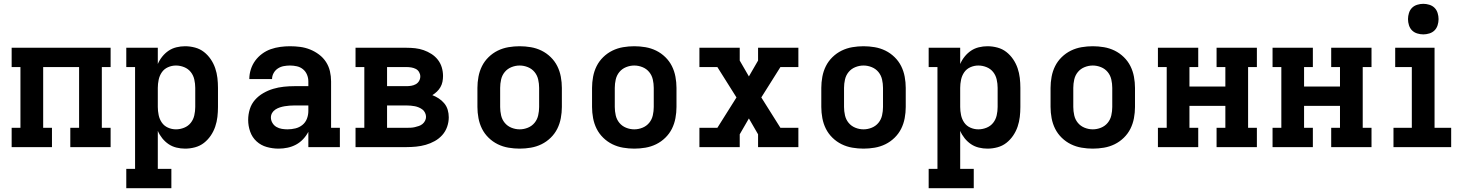

<svg xmlns="http://www.w3.org/2000/svg" viewBox="-20 -770 7690 1005"><path d="M41 0V-101H87V-419H41V-520H559V-419H513V-101H559V0H348V-101H394V-419H206V-101H252V0Z M641 215V114H687V-419H641V-520H806V-435Q815 -456 829.5 -474Q844 -492 862.5 -504.5Q881 -517 903.5 -522.5Q926 -528 949 -528Q975 -528 1001 -521Q1027 -514 1047.5 -498Q1068 -482 1083 -460Q1098 -438 1106.5 -413Q1115 -388 1118 -362Q1121 -336 1121 -310V-210Q1121 -184 1118 -158Q1115 -132 1106.5 -107Q1098 -82 1083 -60Q1068 -38 1047.5 -22Q1027 -6 1001 1Q975 8 949 8Q926 8 903.5 2.5Q881 -3 862.5 -15.5Q844 -28 829.5 -46Q815 -64 806 -85V114H877V215ZM901 -93Q923 -93 944 -101.5Q965 -110 978.5 -127Q992 -144 997 -166Q1002 -188 1002 -210V-310Q1002 -332 997 -354Q992 -376 978.5 -393Q965 -410 944 -418.5Q923 -427 901 -427Q879 -427 859 -418Q839 -409 827 -391.5Q815 -374 810.5 -352.5Q806 -331 806 -310V-210Q806 -189 810.5 -167.5Q815 -146 827 -128.5Q839 -111 859 -102Q879 -93 901 -93Z M1438 8Q1407 8 1376.5 -0.5Q1346 -9 1323 -30Q1300 -51 1289.5 -81Q1279 -111 1279 -142Q1279 -171 1287.5 -198.5Q1296 -226 1314.5 -247Q1333 -268 1358 -282.5Q1383 -297 1410 -305Q1437 -313 1465 -316Q1493 -319 1521 -319H1594V-344Q1594 -362 1587 -379Q1580 -396 1566 -407.5Q1552 -419 1534 -423Q1516 -427 1498 -427Q1482 -427 1465.5 -424Q1449 -421 1435 -412Q1421 -403 1412.5 -388Q1404 -373 1404 -356H1285Q1285 -382 1293 -407Q1301 -432 1316 -452.5Q1331 -473 1352 -488.5Q1373 -504 1397 -512.5Q1421 -521 1447 -524.5Q1473 -528 1498 -528Q1525 -528 1551.5 -524.5Q1578 -521 1603 -511Q1628 -501 1650 -484.5Q1672 -468 1686.5 -445.5Q1701 -423 1707 -397Q1713 -371 1713 -344V-101H1759V0H1594V-80Q1583 -59 1566.5 -41.5Q1550 -24 1529.5 -13Q1509 -2 1485.5 3Q1462 8 1438 8ZM1485 -93Q1506 -93 1526.5 -98Q1547 -103 1563 -116Q1579 -129 1586.5 -148.5Q1594 -168 1594 -189V-218H1521Q1508 -218 1495.5 -217Q1483 -216 1470.5 -214Q1458 -212 1445.5 -208Q1433 -204 1422 -197Q1411 -190 1404.5 -179Q1398 -168 1398 -155Q1398 -140 1406 -126.5Q1414 -113 1427 -105.5Q1440 -98 1455 -95.5Q1470 -93 1485 -93Z M1841 0V-101H1887V-419H1841V-520H2108Q2131 -520 2153.5 -517.5Q2176 -515 2197.5 -507.5Q2219 -500 2238.5 -487.5Q2258 -475 2272 -457Q2286 -439 2292.5 -417Q2299 -395 2299 -372Q2299 -357 2296 -342Q2293 -327 2285.5 -314Q2278 -301 2267 -290.5Q2256 -280 2243 -272Q2261 -265 2277 -254.5Q2293 -244 2305.5 -229Q2318 -214 2323.5 -195Q2329 -176 2329 -156Q2329 -131 2320.5 -106.5Q2312 -82 2295 -63Q2278 -44 2255.5 -31.5Q2233 -19 2208.5 -12Q2184 -5 2158.5 -2.5Q2133 0 2108 0ZM2006 -319H2108Q2120 -319 2132.5 -321Q2145 -323 2156 -329Q2167 -335 2173.5 -346Q2180 -357 2180 -370Q2180 -382 2173.5 -393Q2167 -404 2156 -409.5Q2145 -415 2132.5 -417Q2120 -419 2108 -419H2006ZM2006 -101H2108Q2119 -101 2130 -101.5Q2141 -102 2151.5 -104.5Q2162 -107 2172.5 -110.5Q2183 -114 2191.5 -121Q2200 -128 2205 -138Q2210 -148 2210 -158Q2210 -169 2205 -179.5Q2200 -190 2191.5 -196.5Q2183 -203 2172.5 -207.5Q2162 -212 2151.5 -214Q2141 -216 2130 -217Q2119 -218 2108 -218H2006Z M2700 8Q2671 8 2641.5 3Q2612 -2 2585.5 -15Q2559 -28 2537.5 -49Q2516 -70 2503 -96Q2490 -122 2484.5 -151.5Q2479 -181 2479 -210V-310Q2479 -339 2484.5 -368.5Q2490 -398 2503 -424Q2516 -450 2537.5 -471Q2559 -492 2585.5 -505Q2612 -518 2641.5 -523Q2671 -528 2700 -528Q2729 -528 2758.5 -523Q2788 -518 2814.5 -505Q2841 -492 2862.5 -471Q2884 -450 2897 -424Q2910 -398 2915.5 -368.5Q2921 -339 2921 -310V-210Q2921 -181 2915.5 -151.5Q2910 -122 2897 -96Q2884 -70 2862.5 -49Q2841 -28 2814.5 -15Q2788 -2 2758.5 3Q2729 8 2700 8ZM2700 -93Q2722 -93 2743 -101.5Q2764 -110 2778 -127Q2792 -144 2797 -166Q2802 -188 2802 -210V-310Q2802 -332 2797 -354Q2792 -376 2778 -393Q2764 -410 2743 -418.5Q2722 -427 2700 -427Q2678 -427 2657 -418.5Q2636 -410 2622 -393Q2608 -376 2603 -354Q2598 -332 2598 -310V-210Q2598 -188 2603 -166Q2608 -144 2622 -127Q2636 -110 2657 -101.5Q2678 -93 2700 -93Z M3300 8Q3271 8 3241.5 3Q3212 -2 3185.5 -15Q3159 -28 3137.5 -49Q3116 -70 3103 -96Q3090 -122 3084.5 -151.5Q3079 -181 3079 -210V-310Q3079 -339 3084.5 -368.5Q3090 -398 3103 -424Q3116 -450 3137.5 -471Q3159 -492 3185.5 -505Q3212 -518 3241.5 -523Q3271 -528 3300 -528Q3329 -528 3358.5 -523Q3388 -518 3414.5 -505Q3441 -492 3462.5 -471Q3484 -450 3497 -424Q3510 -398 3515.5 -368.5Q3521 -339 3521 -310V-210Q3521 -181 3515.5 -151.5Q3510 -122 3497 -96Q3484 -70 3462.5 -49Q3441 -28 3414.5 -15Q3388 -2 3358.5 3Q3329 8 3300 8ZM3300 -93Q3322 -93 3343 -101.5Q3364 -110 3378 -127Q3392 -144 3397 -166Q3402 -188 3402 -210V-310Q3402 -332 3397 -354Q3392 -376 3378 -393Q3364 -410 3343 -418.5Q3322 -427 3300 -427Q3278 -427 3257 -418.5Q3236 -410 3222 -393Q3208 -376 3203 -354Q3198 -332 3198 -310V-210Q3198 -188 3203 -166Q3208 -144 3222 -127Q3236 -110 3257 -101.5Q3278 -93 3300 -93Z M3641 0V-101H3735L3835 -260L3735 -419H3641V-520H3852V-453L3900 -370L3948 -453V-520H4159V-419H4065L3965 -260L4065 -101H4159V0H3948V-67L3900 -150L3852 -67V0Z M4500 8Q4471 8 4441.5 3Q4412 -2 4385.5 -15Q4359 -28 4337.5 -49Q4316 -70 4303 -96Q4290 -122 4284.5 -151.5Q4279 -181 4279 -210V-310Q4279 -339 4284.5 -368.5Q4290 -398 4303 -424Q4316 -450 4337.5 -471Q4359 -492 4385.5 -505Q4412 -518 4441.5 -523Q4471 -528 4500 -528Q4529 -528 4558.5 -523Q4588 -518 4614.5 -505Q4641 -492 4662.5 -471Q4684 -450 4697 -424Q4710 -398 4715.5 -368.5Q4721 -339 4721 -310V-210Q4721 -181 4715.5 -151.5Q4710 -122 4697 -96Q4684 -70 4662.5 -49Q4641 -28 4614.5 -15Q4588 -2 4558.5 3Q4529 8 4500 8ZM4500 -93Q4522 -93 4543 -101.5Q4564 -110 4578 -127Q4592 -144 4597 -166Q4602 -188 4602 -210V-310Q4602 -332 4597 -354Q4592 -376 4578 -393Q4564 -410 4543 -418.5Q4522 -427 4500 -427Q4478 -427 4457 -418.5Q4436 -410 4422 -393Q4408 -376 4403 -354Q4398 -332 4398 -310V-210Q4398 -188 4403 -166Q4408 -144 4422 -127Q4436 -110 4457 -101.5Q4478 -93 4500 -93Z M4841 215V114H4887V-419H4841V-520H5006V-435Q5015 -456 5029.5 -474Q5044 -492 5062.5 -504.5Q5081 -517 5103.5 -522.5Q5126 -528 5149 -528Q5175 -528 5201 -521Q5227 -514 5247.5 -498Q5268 -482 5283 -460Q5298 -438 5306.5 -413Q5315 -388 5318 -362Q5321 -336 5321 -310V-210Q5321 -184 5318 -158Q5315 -132 5306.5 -107Q5298 -82 5283 -60Q5268 -38 5247.5 -22Q5227 -6 5201 1Q5175 8 5149 8Q5126 8 5103.5 2.5Q5081 -3 5062.5 -15.5Q5044 -28 5029.5 -46Q5015 -64 5006 -85V114H5077V215ZM5101 -93Q5123 -93 5144 -101.5Q5165 -110 5178.5 -127Q5192 -144 5197 -166Q5202 -188 5202 -210V-310Q5202 -332 5197 -354Q5192 -376 5178.5 -393Q5165 -410 5144 -418.5Q5123 -427 5101 -427Q5079 -427 5059 -418Q5039 -409 5027 -391.5Q5015 -374 5010.5 -352.5Q5006 -331 5006 -310V-210Q5006 -189 5010.5 -167.5Q5015 -146 5027 -128.5Q5039 -111 5059 -102Q5079 -93 5101 -93Z M5700 8Q5671 8 5641.5 3Q5612 -2 5585.5 -15Q5559 -28 5537.5 -49Q5516 -70 5503 -96Q5490 -122 5484.5 -151.5Q5479 -181 5479 -210V-310Q5479 -339 5484.5 -368.5Q5490 -398 5503 -424Q5516 -450 5537.5 -471Q5559 -492 5585.5 -505Q5612 -518 5641.5 -523Q5671 -528 5700 -528Q5729 -528 5758.5 -523Q5788 -518 5814.5 -505Q5841 -492 5862.5 -471Q5884 -450 5897 -424Q5910 -398 5915.5 -368.5Q5921 -339 5921 -310V-210Q5921 -181 5915.5 -151.5Q5910 -122 5897 -96Q5884 -70 5862.5 -49Q5841 -28 5814.5 -15Q5788 -2 5758.5 3Q5729 8 5700 8ZM5700 -93Q5722 -93 5743 -101.5Q5764 -110 5778 -127Q5792 -144 5797 -166Q5802 -188 5802 -210V-310Q5802 -332 5797 -354Q5792 -376 5778 -393Q5764 -410 5743 -418.5Q5722 -427 5700 -427Q5678 -427 5657 -418.5Q5636 -410 5622 -393Q5608 -376 5603 -354Q5598 -332 5598 -310V-210Q5598 -188 5603 -166Q5608 -144 5622 -127Q5636 -110 5657 -101.5Q5678 -93 5700 -93Z M6041 0V-101H6087V-419H6041V-520H6252V-419H6206V-317H6394V-419H6348V-520H6559V-419H6513V-101H6559V0H6348V-101H6394V-216H6206V-101H6252V0Z M6641 0V-101H6687V-419H6641V-520H6852V-419H6806V-317H6994V-419H6948V-520H7159V-419H7113V-101H7159V0H6948V-101H6994V-216H6806V-101H6852V0Z M7274 0V-101H7370V-419H7283V-520H7489V-101H7576V0ZM7430 -590Q7414 -590 7398 -595Q7382 -600 7371 -611Q7360 -622 7355 -638Q7350 -654 7350 -670Q7350 -686 7355 -702Q7360 -718 7371 -729Q7382 -740 7398 -745Q7414 -750 7430 -750Q7446 -750 7462 -745Q7478 -740 7489 -729Q7500 -718 7505 -702Q7510 -686 7510 -670Q7510 -654 7505 -638Q7500 -622 7489 -611Q7478 -600 7462 -595Q7446 -590 7430 -590Z"/></svg>

Font: Iosevka Etoile
Style: Bold
Weight: 700
Designer: Belleve Invis
Foundry: Belleve Invis
Version: Version 28.1.0; ttfautohint (v1.8.4)